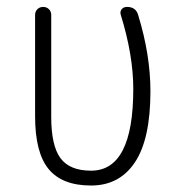

<svg xmlns="http://www.w3.org/2000/svg" viewBox="-20 -540 540 569"><path d="M250 9.8Q164.1 9.8 124 -39.1Q84 -87.9 84 -195.3V-496.1Q84 -505.9 90.8 -512.7Q97.7 -519.5 107.9 -519.5Q118.2 -519.5 125 -512.7Q131.8 -505.9 131.8 -496.1V-193.4Q131.8 -108.4 159.2 -71.3Q186.5 -34.2 250 -34.2Q375 -34.2 375 -276.4Q375 -376 337.9 -496.1Q335 -504.9 340.3 -512.2Q345.7 -519.5 356.4 -519.5Q382.8 -519.5 389.6 -495.1Q425.8 -377 425.8 -269.5Q425.8 -127.9 379.9 -59.1Q334 9.8 250 9.8Z"/></svg>

Font: Rounded-X Mgen+ 2m light
Style: Regular
Weight: 200
Designer: [Source Han Sans]
Ryoko NISHIZUKA  (kana & ideographs); Paul D. Hunt (Latin, Greek & Cyrillic); Wenlong ZHANG  (bopomofo
Version: Version 1.059.20150602